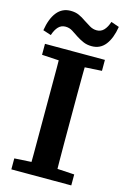

<svg xmlns="http://www.w3.org/2000/svg" viewBox="-129 -921 646 981"><g transform="rotate(15 193.5 -430.5)"><path d="M35 0V-58L170 -66H217L352 -58V0ZM124 0Q125 -51 125 -101.5Q125 -152 125 -203.5Q125 -255 125 -306V-358Q125 -409 125 -460Q125 -511 125 -562Q125 -613 124 -664H263Q262 -614 261.5 -563Q261 -512 261 -461Q261 -410 261 -358V-307Q261 -256 261 -204.5Q261 -153 261.5 -102Q262 -51 263 0ZM35 -606V-664H352V-606L217 -598H170ZM9 -729Q19 -792 46.5 -826.5Q74 -861 119 -861Q144 -861 163 -852.5Q182 -844 200 -831Q217 -820 234.5 -809.5Q252 -799 272 -799Q294 -799 309 -814.5Q324 -830 334 -860L377 -845Q367 -783 340 -748.5Q313 -714 268 -714Q243 -714 223.5 -722.5Q204 -731 187 -742Q169 -754 152 -765Q135 -776 114 -776Q92 -776 77 -760.5Q62 -745 52 -715Z"/></g></svg>

Font: Source Serif 4 SemiBold
Style: Regular
Weight: 600
Designer: Frank Grießhammer
Foundry: Adobe Systems Incorporated
Version: Version 4.004;hotconv 1.0.116;makeotfexe 2.5.65601